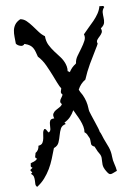

<svg xmlns="http://www.w3.org/2000/svg" viewBox="-160 -985 774 1070"><g transform="rotate(-10 226.5 -450.0)"><path d="M503.9 -904.3Q491.2 -890.6 490.2 -876Q489.3 -861.3 490.2 -846.7Q491.2 -832 487.8 -818.4Q484.4 -804.7 467.8 -793L464.8 -791Q470.7 -775.4 464.8 -765.6Q459 -755.9 450.2 -748Q441.4 -740.2 434.6 -731.4Q427.7 -722.7 432.6 -710Q429.7 -703.1 425.8 -697.3Q421.9 -691.4 418 -684.6Q393.6 -645.5 370.6 -606Q347.7 -566.4 330.1 -524.4Q300.8 -507.8 284.2 -475.6Q286.1 -471.7 287.1 -468.8Q288.1 -465.8 290 -461.9Q292 -457 295.4 -452.1Q298.8 -447.3 300.8 -442.4Q318.4 -404.3 319.3 -364.3Q319.3 -359.4 319.8 -355Q320.3 -350.6 321.3 -345.7Q323.2 -338.9 329.1 -320.3Q335 -301.8 341.8 -282.2Q348.6 -262.7 353.5 -246.1Q358.4 -229.5 358.4 -225.6V-224.6Q362.3 -218.8 366.7 -204.6Q371.1 -190.4 374 -181.6Q384.8 -155.3 393.6 -129.9Q402.3 -104.5 402.3 -76.2Q402.3 -54.7 407.7 -34.7Q413.1 -14.6 415 6.8Q413.1 7.8 412.1 7.8Q411.1 7.8 409.2 8.8Q398.4 12.7 391.1 15.6Q383.8 18.6 377.9 18.6Q372.1 18.6 367.2 13.7Q362.3 8.8 355.5 -2.9Q348.6 -14.6 345.7 -23.4Q342.8 -32.2 342.3 -40.5Q341.8 -48.8 342.8 -57.6Q343.8 -66.4 343.8 -79.1Q343.8 -92.8 335.4 -106Q327.1 -119.1 322.3 -132.8Q320.3 -136.7 319.3 -139.6Q318.4 -142.6 316.4 -147.5Q299.8 -155.3 299.3 -165Q298.8 -174.8 298.8 -189.5Q298.8 -197.3 295.9 -202.1Q293 -207 290 -214.8Q286.1 -227.5 274.4 -236.3Q277.3 -251 273.9 -268.6Q270.5 -286.1 263.7 -303.7Q256.8 -321.3 248.5 -337.9Q240.2 -354.5 234.4 -368.2Q222.7 -347.7 209 -333.5Q195.3 -319.3 173.8 -308.6Q175.8 -306.6 177.2 -304.2Q178.7 -301.8 179.7 -299.8Q157.2 -295.9 148.9 -279.8Q140.6 -263.7 135.3 -244.1Q129.9 -224.6 122.1 -206.1Q114.3 -187.5 92.8 -179.7H91.8L90.8 -177.7Q80.1 -149.4 68.8 -121.6Q57.6 -93.8 42.5 -68.4Q27.3 -43 7.8 -21Q-11.7 1 -38.1 17.6Q-45.9 9.8 -45.4 0Q-44.9 -9.8 -44.4 -20Q-43.9 -30.3 -45.9 -40.5Q-47.9 -50.8 -59.6 -59.6L-50.8 -66.4Q-60.5 -79.1 -59.1 -81.5Q-57.6 -84 -44.9 -91.8Q-50.8 -95.7 -52.2 -98.6Q-53.7 -101.6 -53.2 -104Q-52.7 -106.4 -51.8 -109.4Q-50.8 -112.3 -51.8 -116.2Q-46.9 -120.1 -42.5 -121.1Q-38.1 -122.1 -33.2 -123.5Q-28.3 -125 -22.9 -127.9Q-17.6 -130.9 -10.7 -137.7Q-17.6 -139.6 -19 -143.6Q-20.5 -147.5 -19.5 -151.9Q-18.6 -156.2 -16.6 -161.1Q-14.6 -166 -14.6 -169.9Q5.9 -181.6 8.8 -207Q26.4 -208 33.2 -218.8Q40 -229.5 42.5 -243.7Q44.9 -257.8 46.9 -271.5Q48.8 -285.2 57.6 -293Q64.5 -293 68.8 -283.7Q73.2 -274.4 78.1 -269.5Q88.9 -275.4 90.3 -287.1Q91.8 -298.8 92.3 -311Q92.8 -323.2 97.2 -332.5Q101.6 -341.8 117.2 -341.8H122.1Q116.2 -359.4 122.1 -369.1Q127.9 -378.9 138.7 -385.3Q149.4 -391.6 161.1 -397.5Q172.9 -403.3 177.7 -413.1L175.8 -415Q169.9 -421.9 170.9 -428.2Q171.9 -434.6 175.3 -440.4Q178.7 -446.3 183.6 -452.1Q188.5 -458 190.4 -464.8Q181.6 -473.6 184.1 -482.4Q186.5 -491.2 189.5 -500Q186.5 -503.9 181.6 -513.7Q176.8 -523.4 172.4 -535.2Q168 -546.9 163.6 -557.6Q159.2 -568.4 157.2 -574.2Q145.5 -604.5 129.9 -638.7Q114.3 -672.9 91.8 -696.3Q87.9 -711.9 84.5 -724.6Q81.1 -737.3 75.2 -747.6Q69.3 -757.8 59.6 -765.1Q49.8 -772.5 33.2 -778.3L30.3 -779.3Q21.5 -767.6 5.9 -772.9Q-9.8 -778.3 -16.6 -789.1Q-16.6 -807.6 -17.1 -827.1Q-17.6 -846.7 -14.2 -863.8Q-10.7 -880.9 -0.5 -895Q9.8 -909.2 31.2 -918.9Q49.8 -916 64.5 -901.9Q79.1 -887.7 92.8 -869.1Q106.4 -850.6 120.1 -832Q133.8 -813.5 150.4 -801.8Q150.4 -772.5 161.1 -751Q171.9 -729.5 186 -710.4Q200.2 -691.4 214.8 -672.4Q229.5 -653.3 237.3 -629.9Q242.2 -615.2 242.2 -601.6Q242.2 -597.7 241.7 -594.7Q241.2 -591.8 241.2 -587.9Q244.1 -585.9 247.1 -584.5Q250 -583 252 -580.1Q260.7 -593.8 270 -603Q279.3 -612.3 293 -621.1Q294.9 -623 294.9 -624Q296.9 -643.6 310.5 -662.6Q324.2 -681.6 338.4 -700.7Q352.5 -719.7 362.3 -738.3Q372.1 -756.8 366.2 -774.4Q380.9 -790 397.9 -806.2Q415 -822.3 431.2 -838.9Q447.3 -855.5 460 -874Q472.7 -892.6 478.5 -914.1Q485.4 -912.1 493.7 -912.1Q502 -912.1 503.9 -904.3Z"/></g></svg>

Font: Homemade Apple
Style: Regular
Weight: 400
Designer: Font Diner, Inc
Foundry: Font Diner, Inc
Version: Version 1.000